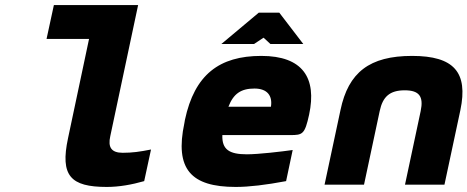

<svg xmlns="http://www.w3.org/2000/svg" viewBox="-20 -730 1848 759"><path d="M465 -126C420 -126 406 -148 416 -192L526 -710H193L164 -576H332L249 -184C217 -35 259 9 402 9C451 9 501 0 550 -14L577 -139C532 -130 503 -126 465 -126Z M1202 -277C1233 -422 1177 -509 1013 -509C847 -509 749 -435 711 -256L709 -244C670 -61 735 9 912 9C965 9 1031 1 1111 -14L1137 -137C1095 -131 1002 -120 956 -120C886 -120 857 -139 859 -196H1128C1176 -196 1185 -199 1202 -277ZM855 -556H984L1022 -581L1049 -556H1179L1084 -680H1003ZM883 -308C903 -360 933 -380 986 -380C1037 -380 1058 -351 1051 -308Z M1326 -295 1263 0H1419L1481 -291C1493 -348 1521 -373 1580 -373C1638 -373 1655 -348 1643 -291L1581 0H1737L1800 -295C1831 -444 1775 -509 1609 -509C1441 -509 1357 -444 1326 -295Z"/></svg>

Font: LT Wave Mono Black
Style: Italic
Weight: 900
Designer: Daniel Lyons
Version: Version 2.5 (Glyphs App)